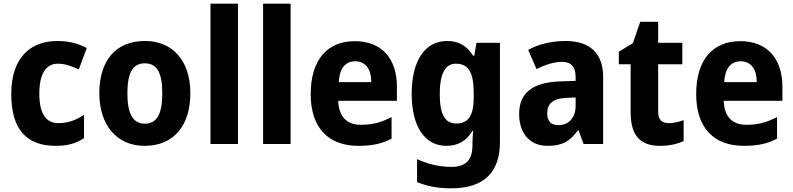

<svg xmlns="http://www.w3.org/2000/svg" viewBox="-20 -780 4297 1040"><path d="M281 10C347 10 392 -3 435 -32V-158C392 -129 348 -113 295 -113C230 -113 193 -164 193 -272C193 -380 228 -435 294 -435C331 -435 366 -423 407 -404L450 -520C408 -542 358 -558 291 -558C136 -558 41 -458 41 -271C41 -77 126 10 281 10Z M1011 -275C1011 -457 910 -558 766 -558C605 -558 518 -450 518 -275C518 -103 612 10 763 10C925 10 1011 -104 1011 -275ZM670 -274C670 -383 698 -437 764 -437C832 -437 859 -383 859 -275C859 -166 832 -110 765 -110C698 -110 670 -167 670 -274Z M1269 0V-760H1120V0Z M1554 0V-760H1405V0Z M1902 -557C1755 -557 1663 -459 1663 -270C1663 -85 1761 10 1921 10C1997 10 2050 -2 2101 -29V-146C2044 -116 1996 -104 1934 -104C1857 -104 1815 -150 1812 -234H2130V-309C2130 -467 2044 -557 1902 -557ZM1904 -448C1962 -448 1991 -403 1991 -335H1815C1819 -414 1854 -448 1904 -448Z M2402 -558C2283 -558 2210 -453 2210 -272C2210 -94 2281 10 2398 10C2460 10 2506 -16 2539 -71H2543C2541 -50 2539 -21 2539 0V10C2539 88 2500 124 2427 124C2361 124 2301 110 2239 82V206C2295 230 2353 240 2425 240C2603 240 2688 152 2688 -11V-548H2561L2549 -478H2543C2509 -532 2464 -558 2402 -558ZM2449 -435C2518 -435 2546 -387 2546 -275V-253C2546 -152 2516 -111 2451 -111C2390 -111 2362 -162 2362 -270C2362 -380 2391 -435 2449 -435Z M3043 -558C2966 -558 2896 -540 2841 -510L2886 -406C2935 -430 2981 -445 3025 -445C3072 -445 3098 -420 3098 -363V-342L3013 -339C2868 -334 2792 -279 2792 -163C2792 -56 2851 10 2946 10C3028 10 3068 -16 3110 -74H3114L3141 0H3247V-363C3247 -493 3174 -558 3043 -558ZM3050 -250 3098 -252V-206C3098 -141 3058 -102 3005 -102C2967 -102 2944 -121 2944 -166C2944 -217 2973 -247 3050 -250Z M3601 -113C3565 -113 3545 -132 3545 -174V-432H3676V-548H3545V-662H3448L3408 -546L3332 -500V-432H3396V-171C3396 -36 3457 10 3556 10C3608 10 3651 -1 3683 -16V-129C3655 -119 3628 -113 3601 -113Z M3990 -557C3843 -557 3751 -459 3751 -270C3751 -85 3849 10 4009 10C4085 10 4138 -2 4189 -29V-146C4132 -116 4084 -104 4022 -104C3945 -104 3903 -150 3900 -234H4218V-309C4218 -467 4132 -557 3990 -557ZM3992 -448C4050 -448 4079 -403 4079 -335H3903C3907 -414 3942 -448 3992 -448Z"/></svg>

Font: Noto Sans Armenian SemiCondensed Medium
Style: Regular
Weight: 500
Width: 4
Designer: Monotype Design Team
Foundry: Monotype Imaging Inc.
Version: Version 2.008